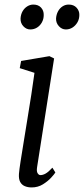

<svg xmlns="http://www.w3.org/2000/svg" viewBox="-20 -811 368 841"><path d="M118.5 10Q101.5 10 88.2 4.2Q75 -1.5 68.2 -14.5Q61.5 -27.5 63 -49.5Q64.5 -68 70.2 -104.8Q76 -141.5 83.8 -189.5Q91.5 -237.5 100.2 -290.5Q109 -343.5 117 -395.5Q125 -447.5 131 -492L66.5 -512.5L72.5 -544L196.5 -565L217 -555L142.5 -79Q139.5 -60.5 144.8 -52.2Q150 -44 157 -44Q168 -44 180.2 -51Q192.5 -58 209.5 -76.5L222.5 -55.5Q218 -48 203.8 -32.5Q189.5 -17 167.8 -3.5Q146 10 118.5 10ZM112.5 -682Q95.5 -682 82.5 -695.8Q69.5 -709.5 70 -729.5Q71 -748 79 -761.8Q87 -775.5 99.5 -783.2Q112 -791 126 -791Q147.5 -791 159.8 -777.8Q172 -764.5 171.5 -745Q171.5 -727.5 163.5 -713Q155.5 -698.5 142.2 -690.2Q129 -682 112.5 -682ZM268.5 -682Q251 -682 238 -696.2Q225 -710.5 225.5 -729.5Q226.5 -747 234 -761Q241.5 -775 253.8 -783Q266 -791 281 -791Q303 -791 315.5 -777.2Q328 -763.5 327.5 -745.5Q327.5 -727.5 319.2 -713.2Q311 -699 297.8 -690.5Q284.5 -682 268.5 -682Z"/></svg>

Font: Merriweather 20pt Light
Style: Italic
Weight: 300
Italic angle: -7.8°
Version: Version 2.101